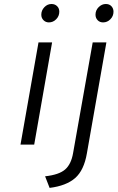

<svg xmlns="http://www.w3.org/2000/svg" viewBox="-20 -723 588 960"><path d="M224.5 -611Q208.5 -611 197.5 -622Q186.5 -633 186.5 -649.5Q186.5 -671 201.8 -687Q217 -703 237.5 -703Q254.5 -703 265.5 -692.2Q276.5 -681.5 276.5 -664.5Q276.5 -642.5 261 -626.8Q245.5 -611 224.5 -611ZM82.5 0 172.5 -511H240.5L151 0ZM495.5 -611Q478.5 -611 468 -622.2Q457.5 -633.5 457.5 -649.5Q457.5 -671.5 473.2 -687.2Q489 -703 509 -703Q527 -703 537.2 -691.8Q547.5 -680.5 547.5 -664.5Q547.5 -642.5 532 -626.8Q516.5 -611 495.5 -611ZM228 216.5 205.5 158.5Q275 151 305.5 124.5Q336 98 345.5 42L443.5 -511H512L414.5 43.5Q400 128.5 355.8 167.2Q311.5 206 228 216.5Z"/></svg>

Font: Overpass Light
Style: Italic
Weight: 300
Italic angle: -10°
Designer: Delve Withrington, Dave Bailey, Thomas Jockin
Foundry: Delve Fonts LLC
Version: Version 4.000; ttfautohint (v1.8.3)